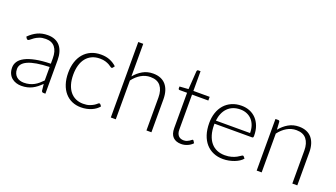

<svg xmlns="http://www.w3.org/2000/svg" viewBox="-64 -1229 3039 1739"><g transform="rotate(20 1456.0 -360.0)"><path d="M360.5 -240.5Q289.5 -238 238.2 -229.2Q187 -220.5 153.8 -205.5Q120.5 -190.5 104.5 -169.8Q88.5 -149 88.5 -122.5Q88.5 -97.5 96.8 -79.2Q105 -61 118.8 -49.2Q132.5 -37.5 150.5 -32Q168.5 -26.5 188 -26.5Q217 -26.5 241.2 -32.8Q265.5 -39 286.2 -50.2Q307 -61.5 325 -77Q343 -92.5 360.5 -110.5ZM68 -427Q107 -466 150 -486Q193 -506 247.5 -506Q287.5 -506 317.5 -493.2Q347.5 -480.5 367.2 -456.8Q387 -433 397 -399.2Q407 -365.5 407 -324V0H388Q373 0 369.5 -14L362.5 -78Q342 -58 321.8 -42Q301.5 -26 279.5 -15Q257.5 -4 232 2Q206.5 8 176 8Q150.5 8 126.5 0.5Q102.5 -7 83.8 -22.5Q65 -38 53.8 -62.2Q42.5 -86.5 42.5 -120.5Q42.5 -152 60.5 -179Q78.5 -206 117 -226Q155.5 -246 215.8 -258Q276 -270 360.5 -272V-324Q360.5 -393 330.8 -430.2Q301 -467.5 242.5 -467.5Q206.5 -467.5 181.2 -457.5Q156 -447.5 138.5 -435.5Q121 -423.5 110 -413.5Q99 -403.5 91.5 -403.5Q86 -403.5 82.5 -406Q79 -408.5 76.5 -412.5Z M900.5 -431Q898 -428.5 895.8 -426.8Q893.5 -425 889.5 -425Q884.5 -425 876 -431.8Q867.5 -438.5 853 -446.5Q838.5 -454.5 816.8 -461.2Q795 -468 764 -468Q721 -468 687.8 -452.8Q654.5 -437.5 631.5 -409Q608.5 -380.5 596.8 -340Q585 -299.5 585 -249Q585 -196.5 597.2 -156Q609.5 -115.5 632 -87.8Q654.5 -60 686.5 -45.5Q718.5 -31 757.5 -31Q793.5 -31 817.8 -39.5Q842 -48 857.8 -58Q873.5 -68 882.5 -76.5Q891.5 -85 897.5 -85Q903.5 -85 907.5 -80L920 -64Q908.5 -49 891 -36Q873.5 -23 851.5 -13.5Q829.5 -4 803.8 1.2Q778 6.5 750 6.5Q702.5 6.5 663.2 -10.8Q624 -28 595.8 -60.8Q567.5 -93.5 551.8 -141Q536 -188.5 536 -249Q536 -306 551 -353Q566 -400 595 -434Q624 -468 665.8 -486.8Q707.5 -505.5 761.5 -505.5Q810 -505.5 847.5 -490Q885 -474.5 913 -448Z M1085.5 -413.5Q1120 -455.5 1164.2 -480.5Q1208.5 -505.5 1263.5 -505.5Q1304.5 -505.5 1335.8 -492.5Q1367 -479.5 1387.5 -455Q1408 -430.5 1418.5 -396Q1429 -361.5 1429 -318V0H1381V-318Q1381 -388 1349 -427.8Q1317 -467.5 1251.5 -467.5Q1203 -467.5 1160.8 -442.8Q1118.5 -418 1085.5 -374V0H1037.5V-727.5H1085.5Z M1717 8Q1666.5 8 1638.2 -20Q1610 -48 1610 -106.5V-446.5H1538.5Q1533 -446.5 1529.5 -449.5Q1526 -452.5 1526 -458V-476.5L1611 -482.5L1623 -660.5Q1624 -665 1627 -668.5Q1630 -672 1635.5 -672H1658V-482H1815V-446.5H1658V-109Q1658 -88.5 1663.2 -73.8Q1668.5 -59 1677.8 -49.5Q1687 -40 1699.5 -35.5Q1712 -31 1726.5 -31Q1744.5 -31 1757.5 -36.2Q1770.5 -41.5 1780 -47.8Q1789.5 -54 1795.5 -59.2Q1801.5 -64.5 1805 -64.5Q1809 -64.5 1813 -59.5L1826 -38.5Q1807 -17.5 1777.8 -4.8Q1748.5 8 1717 8Z M2271 -299Q2271 -339 2259.8 -370.8Q2248.5 -402.5 2228 -424.5Q2207.5 -446.5 2179.2 -458.2Q2151 -470 2117 -470Q2078.5 -470 2048 -458Q2017.5 -446 1995.2 -423.5Q1973 -401 1959.5 -369.5Q1946 -338 1941.5 -299ZM1939 -268.5V-259Q1939 -203 1952 -160.5Q1965 -118 1989 -89.2Q2013 -60.5 2047 -46Q2081 -31.5 2123 -31.5Q2160.5 -31.5 2188 -39.8Q2215.5 -48 2234.2 -58.2Q2253 -68.5 2264 -76.8Q2275 -85 2280 -85Q2286.5 -85 2290 -80L2303 -64Q2291 -49 2271.2 -36Q2251.5 -23 2227.2 -13.8Q2203 -4.5 2175.2 1Q2147.5 6.5 2119.5 6.5Q2068.5 6.5 2026.5 -11.2Q1984.5 -29 1954.5 -63Q1924.5 -97 1908.2 -146.2Q1892 -195.5 1892 -259Q1892 -312.5 1907.2 -357.8Q1922.5 -403 1951.2 -435.8Q1980 -468.5 2021.8 -487Q2063.5 -505.5 2116.5 -505.5Q2158.5 -505.5 2194.5 -491Q2230.5 -476.5 2257 -448.8Q2283.5 -421 2298.8 -380.5Q2314 -340 2314 -287.5Q2314 -276.5 2311 -272.5Q2308 -268.5 2301 -268.5Z M2489 -410.5Q2523.5 -453.5 2568.8 -479.5Q2614 -505.5 2669.5 -505.5Q2710.5 -505.5 2741.8 -492.5Q2773 -479.5 2793.5 -455Q2814 -430.5 2824.5 -396Q2835 -361.5 2835 -318V0H2787V-318Q2787 -388 2755 -427.8Q2723 -467.5 2657.5 -467.5Q2609 -467.5 2566.8 -442.8Q2524.5 -418 2491.5 -374V0H2443.5V-497.5H2470Q2482.5 -497.5 2484.5 -485Z"/></g></svg>

Font: LatoLatin Light
Style: Regular
Weight: 300
Designer: Lukasz Dziedzic with Adam Twardoch and Botio Nikoltchev
Foundry: tyPoland Lukasz Dziedzic
Version: Version 2.015; 2015-08-06; http://www.latofonts.com/